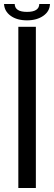

<svg xmlns="http://www.w3.org/2000/svg" viewBox="-41 -933 268 953"><path d="M50 0V-800H137V0ZM-21 -913H32Q33 -874 93 -874Q153 -874 154 -913H207Q206 -877 174 -854.5Q142 -832 93 -832Q43 -832 12 -854.5Q-19 -877 -21 -913Z"/></svg>

Font: Big Shoulders Display SemiBold
Style: Regular
Weight: 600
Designer: Patric King
Foundry: XO Type Co
Version: Version 1.000; ttfautohint (v1.8.2)